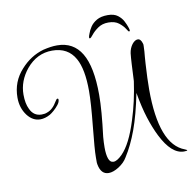

<svg xmlns="http://www.w3.org/2000/svg" viewBox="-75 -681 813 804"><g transform="rotate(-10 332.0 -279.0)"><path d="M434 -605Q461 -605 476.5 -593Q492 -581 499.5 -566Q507 -551 510 -542Q513 -534 514 -528Q515 -522 510 -522Q508 -522 500 -535Q492 -548 475.5 -561Q459 -574 431 -574Q405 -574 386.5 -561Q368 -548 358 -535Q348 -522 344 -522Q341 -522 341 -526Q341 -531 346 -543Q350 -555 359.5 -569.5Q369 -584 387 -594.5Q405 -605 434 -605ZM324 47Q291 47 283 3Q282 -1 282 -4.5Q282 -8 282 -12V-27Q282 -44 284.5 -76Q287 -108 292 -157Q297 -206 299.5 -243Q302 -280 302 -306Q302 -399 276 -445Q246 -499 179 -499Q114 -499 69 -445Q29 -396 29 -338Q29 -300 41 -276Q56 -243 90 -243Q104 -243 113 -247Q138 -255 157 -288Q162 -297 166 -297Q170 -297 170 -292Q170 -282 161 -270.5Q152 -259 141 -249.5Q130 -240 123 -236Q101 -224 81 -224Q49 -224 26 -254Q2 -286 2 -330Q2 -398 47 -447Q88 -493 144 -509Q161 -513 175 -515Q189 -517 203 -517Q272 -517 306.5 -459.5Q341 -402 341 -283Q341 -249 337.5 -205.5Q334 -162 327 -106Q326 -94 325.5 -83Q325 -72 325 -61Q325 -31 331 -14Q337 4 352 4Q367 4 389 -18Q428 -57 458 -154Q482 -229 494 -314Q496 -356 497.5 -385Q499 -414 501 -431Q504 -452 516 -468Q528 -483 540 -483Q553 -483 559 -462L560 -458V-451L559 -428Q558 -418 557 -405.5Q556 -393 555 -377Q553 -345 552 -318Q551 -291 551 -268Q551 -33 655 5Q664 9 664 10Q664 13 650 13Q597 13 554 -73Q536 -109 521.5 -154.5Q507 -200 496 -263Q478 -173 455.5 -111.5Q433 -50 404 -5Q392 16 367 32Q343 47 324 47Z"/></g></svg>

Font: Puppies Play
Style: Regular
Weight: 400
Designer: Robert E. Leuschke
Foundry: Robert E. Leuschke
Version: Version 1.010; ttfautohint (v1.8.3)